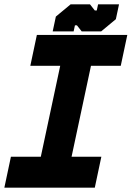

<svg xmlns="http://www.w3.org/2000/svg" viewBox="-37 -860 604 880"><path d="M-17 0 13 -141.5H150L239 -558.5H102L132 -700H546.5L516.5 -558.5H380L291 -141.5H427.5L397.5 0ZM61 -71H350H205.5L324.5 -629.5H469H180H324.5L205.5 -71H61ZM204.5 -716 219 -784 286.5 -840H375.5L397.5 -812H406.5L412.5 -840H508.5L494 -772L426.5 -716H337.5L315.5 -744H306.5L300.5 -716ZM261.5 -751H261L263 -761L303.5 -797H344.5L368.5 -760H412.5L453.5 -796L455.5 -806H456L454 -796L412.5 -760H368.5L344.5 -797H303.5L263.5 -761Z"/></svg>

Font: Tourney Black
Style: Italic
Weight: 900
Italic angle: -12°
Version: Version 1.015